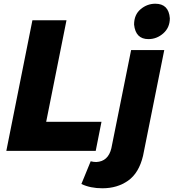

<svg xmlns="http://www.w3.org/2000/svg" viewBox="-20 -810 932 1031"><path d="M777 -600Q708 -600 700 -678Q700 -731 735 -760.5Q770 -790 814 -790Q886 -790 892 -712Q892 -662 857 -631Q822 -600 777 -600ZM494 0H14L154 -701H337L228 -156H525ZM530 201Q465 201 417 178L467 56Q482 60 497 60Q561 57 578 -14L684 -541H862L748 27Q726 119 668 160Q610 201 530 201Z"/></svg>

Font: Argentum Sans
Style: Bold Italic
Weight: 700
Italic angle: -11°
Designer: Julieta Ulanovsky (font), Cristiano Sobral (main changes and remaster)
Foundry: Julieta Ulanovsky (font), Cristiano Sobral (main changes and remaster)
Version: Version 2.007;June 15, 2022;FontCreator 14.0.0.2814 64-bit; 